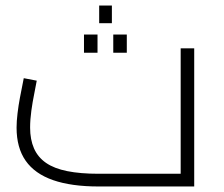

<svg xmlns="http://www.w3.org/2000/svg" viewBox="-20 -675 810 695"><path d="M337 0Q238 0 172 -23Q106 -46 73 -93Q40 -140 40 -213Q40 -236 43.5 -265Q47 -294 52 -320.5Q57 -347 61 -366.5Q65 -386 66 -392L113 -383Q110 -365 104 -336Q98 -307 93.5 -274.5Q89 -242 89 -213Q89 -170 103 -138Q117 -106 146.5 -85.5Q176 -65 223.5 -55.5Q271 -46 337 -46H634V-500H683V0ZM339 -591V-655H385V-591ZM284 -484V-550H333V-484ZM390 -484V-550H439V-484Z"/></svg>

Font: Cairo Play Light
Style: Regular
Weight: 300
Version: Version 3.119